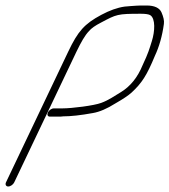

<svg xmlns="http://www.w3.org/2000/svg" viewBox="-46 -507 616 698"><path d="M5.7 156 231.9 -319C248.9 -354 262.8 -379 277.6 -394C285.7 -404 299.9 -414 321.4 -425C377.9 -455 380.5 -457 466.5 -457C483.5 -457 494.9 -455 499.9 -452C520.1 -440 516.9 -392 506.2 -358C496.7 -328 493.6 -315 472.4 -270C454.5 -226 428 -193 393.4 -172C368.6 -157 349.2 -143 322.1 -133C295.9 -123 214.7 -113 181.7 -113H149.7C141.7 -113 131.5 -106 128 -98C124.5 -90 127.2 -83 135.2 -83H167.2C172.2 -83 178.2 -83 183.6 -84C211.6 -84 247.8 -88 291.4 -96C315.6 -100 343.4 -112 373.4 -131C401.5 -147 420.6 -160 431.8 -170C469.8 -205 487.7 -233 517.1 -304C532.6 -337 543.9 -376 549.8 -420C551.6 -432 548 -446 541.1 -462C534.1 -478 516 -487 487 -487H467C458 -487 445.7 -486 430.3 -485L406.7 -483C379.5 -479 352.3 -469 322.2 -453C260.8 -420 237.6 -394 201.9 -319L-24.3 156C-27.9 164 -24.1 171 -16.1 171C-8.1 171 2.1 164 5.7 156Z"/></svg>

Font: MewTooHand
Style: UltIta
Weight: 400
Designer: Mew Too, Robert Jablonski
Version: Version 0.77